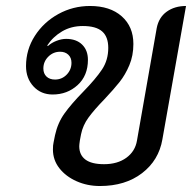

<svg xmlns="http://www.w3.org/2000/svg" viewBox="-20 -613 642 642"><path d="M157 -113Q157 -128 159 -136L164 -161Q173 -202 195.5 -233.5Q218 -265 258 -306Q300 -349 321 -380.5Q342 -412 342 -453Q342 -490 321.5 -508Q301 -526 257 -526Q218 -526 187.5 -508Q157 -490 138 -461L140 -459Q152 -470 169 -476.5Q186 -483 201 -483Q235 -483 254.5 -464Q274 -445 274 -413Q274 -360 239.5 -328.5Q205 -297 156 -297Q117 -297 92 -324Q67 -351 67 -392Q67 -447 96.5 -493Q126 -539 175 -566Q224 -593 281 -593Q348 -593 387 -558.5Q426 -524 426 -466Q426 -427 412.5 -395Q399 -363 380 -339Q361 -315 329 -281Q295 -246 276 -220Q257 -194 251 -164L247 -143Q245 -129 245 -124Q245 -95 265.5 -79.5Q286 -64 328 -64Q373 -64 402.5 -85.5Q432 -107 438 -143L504 -519Q511 -555 537.5 -574Q564 -593 602 -593L523 -147Q511 -77 455 -34Q399 9 314 9Q272 9 236 -7Q200 -23 178.5 -50.5Q157 -78 157 -113ZM219 -403Q219 -420 208.5 -430Q198 -440 181 -440Q158 -440 141.5 -423.5Q125 -407 125 -384Q125 -367 135.5 -357Q146 -347 164 -347Q187 -347 203 -363.5Q219 -380 219 -403Z"/></svg>

Font: K2D
Style: Italic
Weight: 400
Italic angle: -10°
Designer: Katatrad Aksorn Co.,Ltd.
Foundry: Cadson Demak Co.,Ltd.
Version: Version 1.000; ttfautohint (v1.6)